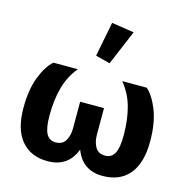

<svg xmlns="http://www.w3.org/2000/svg" viewBox="-118 -923 1034 1052"><g transform="rotate(15 399.5 -397.0)"><path d="M242.9 14.6Q303.2 14.6 343.9 -15Q384.5 -44.7 404.3 -105.7H395.3Q415.8 -43.5 456.1 -14.4Q496.3 14.6 554.2 14.6Q653.3 14.6 706.1 -49.3Q758.8 -113.3 758.8 -234.1Q758.8 -338.1 731.1 -409.3Q703.4 -480.5 664.6 -515.1H525.6Q571.3 -459.5 590.7 -389.2Q610.1 -318.8 610.1 -230.5Q610.1 -158.9 593.1 -127.7Q576.2 -96.4 540.5 -96.4Q501.5 -96.4 484.4 -125.1Q467.3 -153.8 467.3 -196.3V-346.4H332V-196.3Q332 -153.8 314.8 -125.1Q297.6 -96.4 259 -96.4Q223.1 -96.4 206.2 -127.7Q189.2 -158.9 189.2 -230.5Q189.2 -319.1 208.5 -389.3Q227.8 -459.5 273.4 -515.1H134.8Q95.9 -480.5 68.2 -409.3Q40.5 -338.1 40.5 -234.1Q40.5 -111.8 94.1 -48.6Q147.7 14.6 242.9 14.6ZM433.1 -591.8 516.6 -789.6 389.4 -809.1 351.1 -612.8Z"/></g></svg>

Font: Roboto Flex
Style: Regular
Weight: 400
Designer: Berlow after Robertson
Foundry: Google
Version: Version 3.200;gftools[0.9.32]